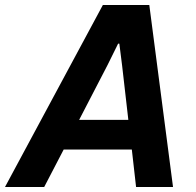

<svg xmlns="http://www.w3.org/2000/svg" viewBox="-59 -749 786 769"><path d="M372 -489 414 -574H419L430 -487L455 -269H258ZM118 0 196 -150H469L486 0H634L539 -729H353L-39 0Z"/></svg>

Font: Mona Sans
Style: Bold Italic
Weight: 700
Italic angle: -11.7°
Designer: Deni Anggara
Foundry: GitHub
Version: Version 2.000;Glyphs 3.2.3 (3260)